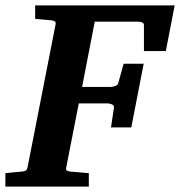

<svg xmlns="http://www.w3.org/2000/svg" viewBox="-35 -691 667 711"><path d="M579.1 -502H498V-598.1Q498 -605.5 490.7 -608.2Q483.4 -610.8 475.1 -610.8H315.9L269 -369.1H375Q382.3 -369.1 391.4 -372.3Q400.4 -375.5 402.8 -382.8L422.9 -455.1H497.1L451.2 -219.2H376L387.2 -293.9Q387.7 -300.8 379.6 -304.4Q371.6 -308.1 363.8 -308.1H256.8L210 -69.8Q208.5 -61 213.9 -58.6Q219.2 -56.2 229 -55.2Q238.3 -54.7 249 -53.7Q258.3 -52.7 269.8 -51.8Q281.2 -50.8 293.9 -49.8V0H-15.1V-49.8Q-4.9 -50.8 5.1 -51.8Q15.1 -52.7 23.4 -53.7Q32.7 -54.7 42 -55.2Q53.2 -56.2 58.8 -58.6Q64.5 -61 66.9 -70.8L170.9 -601.1Q172.4 -609.9 167 -612.5Q161.6 -615.2 151.9 -616.2Q143.1 -616.7 133.8 -617.7Q125.5 -618.7 115.2 -619.4Q105 -620.1 95.2 -621.1V-670.9H611.8Z"/></svg>

Font: Charis SIL Am
Style: Bold Italic
Weight: 700
Italic angle: -11°
Foundry: SIL International
Version: Version 5.000